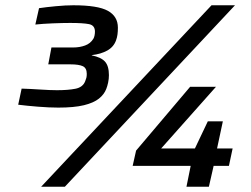

<svg xmlns="http://www.w3.org/2000/svg" viewBox="-20 -708 950 728"><path d="M201 -300Q167 -300 123.5 -303.5Q80 -307 49 -311L62 -372Q95 -371 133 -368.5Q171 -366 196 -366Q238 -366 266 -371.5Q294 -377 303 -400Q306 -407 307.5 -413Q309 -419 309 -428Q309 -450 294 -457Q279 -464 247 -464H163L175 -528H258Q282 -528 302.5 -535.5Q323 -543 334 -561Q337 -566 338.5 -573.5Q340 -581 340 -588Q340 -612 317.5 -616.5Q295 -621 246 -621Q218 -621 180.5 -619.5Q143 -618 114 -615L128 -677Q155 -681 192 -684.5Q229 -688 258 -688Q351 -688 389 -667Q427 -646 427 -603Q427 -589 425.5 -577.5Q424 -566 420 -555Q411 -530 387 -516.5Q363 -503 328 -499V-498Q363 -491 378 -474.5Q393 -458 393 -423Q393 -409 390 -395Q387 -381 383 -371Q375 -350 355 -334Q335 -318 298 -309Q261 -300 201 -300ZM136 0 782 -688H871L226 0ZM687 0 703 -79H483L496 -137L701 -379H799L591 -145H719L768 -248H825L803 -145H862L848 -79H790L772 0Z"/></svg>

Font: Saira Expanded SemiBold
Style: Italic
Weight: 600
Width: 7
Italic angle: -12°
Designer: Hector Gatti with collaboration of the Omnibus-Type team
Foundry: Omnibus-Type
Version: Version 1.101